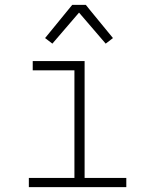

<svg xmlns="http://www.w3.org/2000/svg" viewBox="-20 -772 640 792"><path d="M99 0V-38H287V-482H115V-520H329V-38H501V0ZM196 -592 166 -615 278 -752H334L350 -732L446 -615L416 -592L306 -720Z"/></svg>

Font: Iosevka Extralight Extended
Style: Regular
Weight: 200
Width: 7
Monospace: yes
Designer: Belleve Invis
Foundry: Belleve Invis
Version: Version 32.5.0; ttfautohint (v1.8.4)